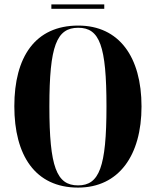

<svg xmlns="http://www.w3.org/2000/svg" viewBox="-20 -841 707 871"><path d="M213 -801H453V-821H213ZM334 10C519 10 622 -136 622 -358C622 -583 520 -725 335 -725C139 -725 45 -582 45 -359C45 -137 139 10 334 10ZM334 0C237 0 204 -83 204 -358C204 -634 237 -715 335 -715C432 -715 463 -634 463 -358C463 -82 430 0 334 0Z"/></svg>

Font: Noto Serif Display ExtraCondensed ExtraBold
Style: Regular
Weight: 800
Width: 2
Designer: Monotype Design Team
Foundry: Monotype Imaging Inc.
Version: Version 2.009